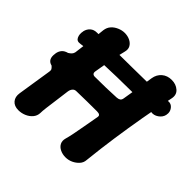

<svg xmlns="http://www.w3.org/2000/svg" viewBox="-173 -841 1015 1015"><g transform="rotate(45 334.5 -333.5)"><path d="M45 -528Q50 -549 64.5 -561.5Q79 -574 101 -574Q118 -574 158 -574Q198 -574 250.5 -574.5Q303 -575 360.5 -575.5Q418 -576 471.5 -577Q525 -578 565 -580Q605 -582 622 -584Q645 -587 659 -568.5Q673 -550 668 -528V-526Q663 -504 642.5 -490Q622 -476 600 -480Q584 -483 544.5 -483.5Q505 -484 452 -484Q399 -484 341.5 -482.5Q284 -481 231.5 -479Q179 -477 138.5 -475Q98 -473 80 -470Q57 -466 48.5 -484.5Q40 -503 45 -526ZM97 10Q66 10 50 -9Q34 -28 39 -59Q47 -110 54 -155Q61 -200 69 -251Q71 -262 66.5 -268.5Q62 -275 55 -281Q35 -286 27.5 -300.5Q20 -315 24 -339V-341Q27 -360 38 -372.5Q49 -385 69 -390Q79 -396 85.5 -403Q92 -410 94 -420Q101 -469 106 -513.5Q111 -558 116 -607Q119 -629 132 -644Q145 -659 165.5 -668Q186 -677 206 -677Q229 -677 247 -668Q265 -659 273.5 -643.5Q282 -628 276 -606Q272 -591 266 -564Q260 -537 253.5 -501.5Q247 -466 240 -423Q238 -411 244 -405.5Q250 -400 263 -401Q302 -401 340.5 -402Q379 -403 418 -405Q431 -406 438 -411Q445 -416 447 -428Q454 -468 459 -501.5Q464 -535 469 -562.5Q474 -590 476 -608Q481 -639 503 -658Q525 -677 558 -677Q590 -677 611.5 -658Q633 -639 626 -607Q606 -512 590.5 -423Q575 -334 562 -244.5Q549 -155 539 -60Q538 -39 524 -23.5Q510 -8 490.5 1Q471 10 449 10Q427 10 408.5 1Q390 -8 382 -24Q374 -40 380 -61Q385 -78 391 -107.5Q397 -137 404 -177Q411 -217 419 -261Q421 -271 415 -275.5Q409 -280 396 -280Q358 -280 320 -279.5Q282 -279 243 -278Q230 -278 222 -268.5Q214 -259 212 -244Q207 -204 202 -168Q197 -132 193.5 -104Q190 -76 190 -61Q189 -40 175.5 -24Q162 -8 141 1Q120 10 97 10Z"/></g></svg>

Font: Winky Sans SemiBold
Style: Italic
Weight: 600
Italic angle: -8.97852°
Designer: Simon Atzbach
Foundry: typofactur
Version: Version 1.205